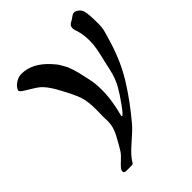

<svg xmlns="http://www.w3.org/2000/svg" viewBox="-225 -909 1024 1024"><g transform="rotate(-45 286.5 -397.5)"><path d="M159.2 0Q159.2 0 138.7 0Q138.7 0 119.1 0Q101.6 0 101.6 -11.7Q101.6 -23.4 112.8 -35.6Q124 -47.9 141.6 -64Q159.2 -80.1 168 -92.8Q184.6 -118.2 212.9 -170.9Q236.3 -214.8 236.3 -253.9Q236.3 -259.8 235.8 -273.9Q235.4 -288.1 235.4 -295.9Q235.4 -305.7 235.8 -318.4Q236.3 -331.1 236.3 -347.7Q236.3 -406.2 224.1 -443.4Q211.9 -480.5 177.7 -543Q147.5 -601.6 120.1 -629.9Q105.5 -645.5 77.6 -662.1Q49.8 -678.7 31.7 -690.4Q13.7 -702.1 13.7 -710Q13.7 -715.8 22 -727.5Q30.3 -739.3 48.8 -750.5Q67.4 -761.7 88.9 -761.7Q169.9 -761.7 240.2 -683.6Q250 -672.9 257.8 -663.1Q265.6 -653.3 272 -641.1Q278.3 -628.9 283.2 -621.6Q288.1 -614.3 293 -599.6Q297.9 -585 300.3 -579.1Q302.7 -573.2 307.1 -555.7Q311.5 -538.1 312.5 -533.2Q313.5 -528.3 318.4 -506.8Q323.2 -485.4 324.2 -480.5Q332 -445.3 332 -399.4Q332 -356.4 325.7 -316.4Q319.3 -276.4 313 -252.9Q306.6 -229.5 306.6 -226.6Q306.6 -222.7 309.6 -222.7Q317.4 -222.7 350.1 -268.1Q382.8 -313.5 402.3 -347.7Q413.1 -366.2 420.9 -386.7Q428.7 -407.2 432.1 -419.9Q435.5 -432.6 441.4 -458.5Q447.3 -484.4 450.2 -498Q471.7 -583 471.7 -623Q471.7 -674.8 462.4 -703.6Q453.1 -732.4 453.1 -738.3Q453.1 -745.1 454.6 -751Q456.1 -756.8 460 -760.7Q463.9 -764.6 466.3 -766.6Q468.8 -768.6 474.1 -771Q479.5 -773.4 480.5 -774.4Q484.4 -776.4 492.7 -782.7Q501 -789.1 507.3 -792Q513.7 -794.9 519.5 -794.9Q525.4 -794.9 531.2 -792Q555.7 -780.3 562 -754.9Q568.4 -729.5 568.4 -659.2Q568.4 -646.5 567.4 -635.7Q566.4 -625 563 -611.8Q559.6 -598.6 557.6 -591.8Q555.7 -585 550.3 -567.4Q544.9 -549.8 543 -543Q508.8 -430.7 452.1 -339.8Q395.5 -249 317.4 -156.2Q296.9 -131.8 243.7 -85.9Q190.4 -40 172.9 -7.8Q168.9 0 159.2 0Z"/></g></svg>

Font: Isabella
Style: Medium
Weight: 500
Designer: John Stracke
Version: Version 001.202